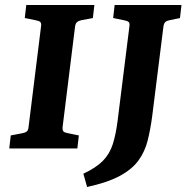

<svg xmlns="http://www.w3.org/2000/svg" viewBox="-20 -593 745 767"><path d="M17 0 23 -52 70 -61Q81 -63 87 -68Q93 -73 94 -85L144 -488Q146 -501 140.5 -505.5Q135 -510 123 -512L79 -521L85 -573H357L351 -521L304 -512Q294 -510 288 -505Q282 -500 280 -488L230 -85Q229 -72 234 -67.5Q239 -63 251 -61L295 -52L289 0ZM705 -573 699 -521 656 -512Q646 -510 640.5 -505Q635 -500 633 -488L588 -129Q581 -76 570 -32Q559 12 533.5 47.5Q508 83 459 109.5Q410 136 328 154L313 101Q364 77 391 49.5Q418 22 430.5 -17Q443 -56 450 -112L497 -488Q499 -501 493.5 -505.5Q488 -510 476 -512L432 -521L438 -573Z"/></svg>

Font: Yrsa
Style: Bold Italic
Weight: 700
Italic angle: -7.10001°
Version: Version 2.004